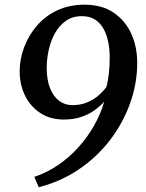

<svg xmlns="http://www.w3.org/2000/svg" viewBox="-20 -769 623 820"><path d="M145.5 30.5 126.5 -13.5Q181.5 -32 229.5 -65Q277.5 -98 316.2 -141.5Q355 -185 382.8 -234.5Q410.5 -284 425 -335Q408.5 -316 384.2 -298.5Q360 -281 327.5 -269.8Q295 -258.5 253 -258.5Q194 -258.5 151.8 -286.5Q109.5 -314.5 86.8 -361Q64 -407.5 64 -464Q64 -516.5 83 -567Q102 -617.5 137.2 -658.8Q172.5 -700 223.2 -724.2Q274 -748.5 338 -749Q414 -749.5 464.5 -715.5Q515 -681.5 540.5 -625.2Q566 -569 566 -501Q566 -412 535.2 -326.8Q504.5 -241.5 448.5 -169Q392.5 -96.5 315.5 -44.8Q238.5 7 145.5 30.5ZM288.5 -320Q326.5 -320 355 -332.8Q383.5 -345.5 403.2 -363.5Q423 -381.5 434.5 -397.5Q441.5 -425 445 -455.8Q448.5 -486.5 448.5 -516.5Q449 -555 442.5 -588.2Q436 -621.5 422 -646.5Q408 -671.5 385.2 -685.8Q362.5 -700 329.5 -700Q289 -700 260.2 -679.2Q231.5 -658.5 213.5 -625Q195.5 -591.5 187.5 -553Q179.5 -514.5 179.5 -479Q179.5 -428 193.8 -392.2Q208 -356.5 232.8 -338.2Q257.5 -320 288.5 -320Z"/></svg>

Font: Merriweather 36pt Medium
Style: Italic
Weight: 500
Italic angle: -7.8°
Version: Version 2.101